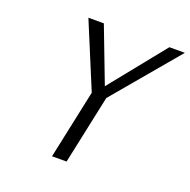

<svg xmlns="http://www.w3.org/2000/svg" viewBox="-126 -834 948 957"><g transform="rotate(20 347.5 -355.5)"><path d="M183.1 -710.9H265.1L377 -418L612.8 -710.9H694.8L403.8 -365.2L326.2 0H249L326.7 -365.2Z"/></g></svg>

Font: Tuffy
Style: Italic
Weight: 400
Italic angle: -12°
Designer: Thatcher Ulrich, Karoly Barta and Michael Everson
Version: Version 001.271